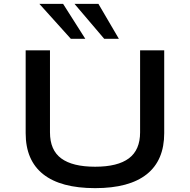

<svg xmlns="http://www.w3.org/2000/svg" viewBox="-20 -966 986 995"><path d="M473 9Q295 9 204 -63Q113 -135 113 -276V-705H239V-280Q239 -188 297.5 -145Q356 -102 473 -102Q590 -102 648 -145.5Q706 -189 706 -280V-705H831V-276Q831 -135 740.5 -63Q650 9 473 9ZM520 -765 366 -946H490L596 -765ZM347 -765 184 -946H307L422 -765Z"/></svg>

Font: Nunito Sans 7pt Expanded SemiBold
Style: Regular
Weight: 600
Width: 7
Designer: Vernon Adams
Foundry: Vernon Adams
Version: Version 3.101;gftools[0.9.27]